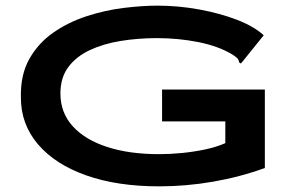

<svg xmlns="http://www.w3.org/2000/svg" viewBox="-20 -650 1040 680"><path d="M544 10Q395 10 285 -29Q175 -68 114.5 -139Q54 -210 54 -304Q52 -385 84 -441.5Q116 -498 169.5 -535Q223 -572 288 -593Q353 -614 418.5 -622Q484 -630 538 -630Q612 -630 685.5 -616.5Q759 -603 819 -580Q879 -557 914 -525L839 -432L833 -425L827 -429Q826 -437 821.5 -442.5Q817 -448 803 -457Q753 -487 682 -501Q611 -515 536 -515Q469 -515 407.5 -505Q346 -495 298 -472.5Q250 -450 222 -412.5Q194 -375 194 -319Q194 -251 237.5 -203Q281 -155 359.5 -129.5Q438 -104 544 -104Q581 -104 623 -108Q665 -112 705.5 -120.5Q746 -129 778 -143V-220H554V-333H918V-55Q830 -23 734.5 -6.5Q639 10 544 10Z"/></svg>

Font: Inconsolata UltraExpanded ExtraBold
Style: Regular
Weight: 800
Width: 9
Monospace: yes
Designer: Raph Levien, Cyreal, Brenton Simpson
Foundry: Raph Levien, Cyreal, Google
Version: Version 3.001; ttfautohint (v1.8.2.53-6de2)